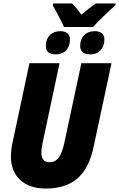

<svg xmlns="http://www.w3.org/2000/svg" viewBox="-20 -1079 688 1109"><path d="M350 -923H517C545 -953 607 -1014 646 -1048L648 -1059H534C509 -1043 483 -1022 450 -994C433 -1019 412 -1043 396 -1059H287L285 -1047C309 -1006 334 -958 350 -923ZM304 -765C354 -765 384 -801 384 -851C384 -885 360 -899 329 -899C278 -899 245 -867 245 -814C245 -778 266 -765 304 -765ZM503 -765C553 -765 583 -801 583 -851C583 -885 559 -899 527 -899C477 -899 443 -867 443 -814C443 -779 465 -765 503 -765ZM243 10C408 10 488 -75 521 -232L624 -714H450L352 -256C334 -172 309 -142 265 -142C235 -142 219 -160 219 -199C219 -214 222 -233 226 -253L324 -714H150L52 -253C46 -226 43 -196 43 -174C43 -62 118 10 243 10Z"/></svg>

Font: Noto Sans Condensed Black
Style: Italic
Weight: 900
Width: 3
Italic angle: -12°
Designer: Monotype Design Team
Foundry: Monotype Imaging Inc.
Version: Version 2.013